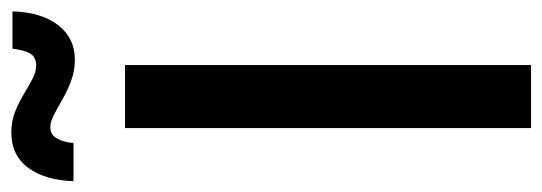

<svg xmlns="http://www.w3.org/2000/svg" viewBox="-352 -638 971 344"><g transform="rotate(-90 134.0 -465.5)"><path d="M189.9 -727.5V0H77.1V-727.5ZM199.7 -817.4Q179.7 -817.4 161.9 -824Q144 -830.6 128.9 -839.4Q113.8 -848.1 101.1 -854.7Q88.4 -861.3 78.6 -861.3Q64.9 -861.3 58.1 -848.9Q51.3 -836.4 50.3 -819.8H-18.1Q-16.6 -870.1 5.6 -900.6Q27.8 -931.2 69.3 -931.2Q89.8 -931.2 106.7 -924.3Q123.5 -917.5 137.7 -908.9Q151.9 -900.4 164.6 -893.6Q177.2 -886.7 189.5 -886.7Q203.6 -886.7 210.2 -897Q216.8 -907.2 219.2 -929.2H286.1Q284.7 -877.4 261.5 -847.4Q238.3 -817.4 199.7 -817.4Z"/></g></svg>

Font: V-Inter
Style: Medium-500
Weight: 500
Designer: Rasmus Andersson
Foundry: rsms
Version: Version 4.000;git-4146feb